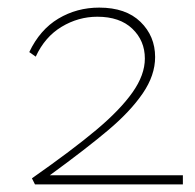

<svg xmlns="http://www.w3.org/2000/svg" viewBox="-20 -485 514 505"><path d="M461 -24V0H72L64 -16Q171 -91 233.5 -143.5Q296 -196 328.5 -242Q361 -288 361 -331Q361 -378 328 -409.5Q295 -441 236 -441Q186 -441 142 -414.5Q98 -388 74 -336L57 -348Q85 -407 133.5 -436Q182 -465 241 -465Q311 -465 349.5 -427.5Q388 -390 388 -335Q388 -287 355.5 -239.5Q323 -192 265 -143Q207 -94 111 -24Z"/></svg>

Font: Ysabeau SC Extralight
Style: Regular
Weight: 200
Designer: Christian Thalmann (Catharsis Fonts)
Version: Version 0.003